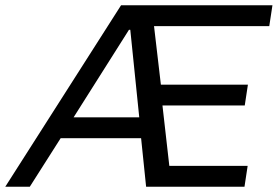

<svg xmlns="http://www.w3.org/2000/svg" viewBox="-81 -708 1057 728"><path d="M473 0 454 -184H149L32 0H-61L378 -688H952L940 -609H503L529 -387H859L847 -308H535L561 -79H858L846 0ZM413 -595H408L198 -263H447Z"/></svg>

Font: Azeri Sans
Style: Italic
Weight: 400
Designer: Hector Gatti & Omnibus-Type (original fonts) / Cristiano Sobral (main changes and remastering)
Foundry: Omnibus-Type
Version: Version 0.07;August 21, 2020;FontCreator 13.0.0.2681 64-bit;